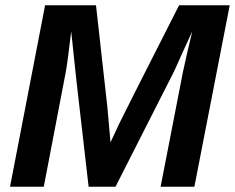

<svg xmlns="http://www.w3.org/2000/svg" viewBox="-20 -708 891 728"><path d="M717 0H589L673 -432Q685 -490 709 -589L675 -515Q643 -441 620 -398L418 0H316L270 -400L250 -589Q236 -470 229 -433L146 0H18L151 -688H344L387 -303L399 -168L432 -239Q443 -263 659 -688H851Z"/></svg>

Font: Libra Sans
Style: Bold Italic
Weight: 700
Italic angle: -12°
Foundry: Context Ltd
Version: Version 1.002